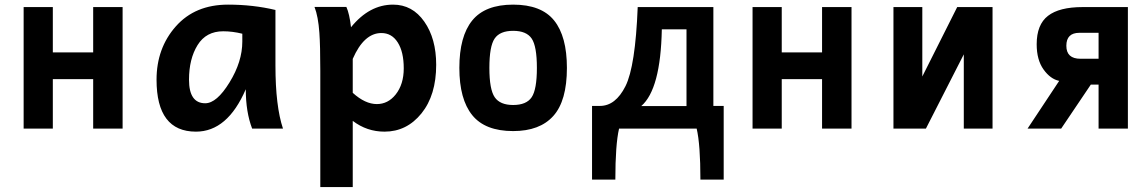

<svg xmlns="http://www.w3.org/2000/svg" viewBox="-20 -542 4815 809"><path d="M496.6 0H372.6V-208.5H202.6V0H79.6V-512.2H202.6V-321.3H372.6V-512.2H496.6Z M844.7 -106.9Q893.1 -106.9 947 -194.6Q1001 -282.2 1001 -366.7V-399.9Q960 -410.2 920.4 -410.2Q848.6 -410.2 812.5 -352.1Q776.4 -293.9 776.4 -206.1Q776.4 -106.9 844.7 -106.9ZM805.7 12.7Q639.6 12.7 639.6 -206.1Q639.6 -338.9 720.7 -430.7Q801.8 -522.5 940.9 -522.5Q1046.4 -522.5 1140.6 -500V-266.1Q1140.6 -94.7 1172.4 0H1042.5Q1015.6 -69.8 1015.6 -166Q938.5 12.7 805.7 12.7Z M1567.9 -103.5Q1614.7 -103.5 1647 -143.6Q1681.2 -186.5 1681.2 -253.9Q1681.2 -323.2 1656 -363Q1630.9 -402.8 1586.9 -402.8Q1513.7 -402.8 1466.3 -293.9V-150.9Q1518.6 -103.5 1567.9 -103.5ZM1466.3 246.1H1329.6V-243.7Q1329.6 -350.1 1325.7 -403.8Q1320.8 -473.1 1305.2 -512.7H1439.5Q1452.6 -483.9 1459 -427.2Q1536.1 -522.5 1636.2 -522.5Q1717.8 -522.5 1767.8 -450.9Q1817.9 -379.4 1817.9 -269Q1817.9 -141.1 1755.9 -64.2Q1693.8 12.7 1600.1 12.7Q1525.9 12.7 1466.3 -32.7Z M2142.1 10.3Q2023.9 10.3 1969.7 -56.9Q1915.5 -124 1915.5 -255.9Q1915.5 -388.7 1969.7 -455.6Q2023.9 -522.5 2142.1 -522.5Q2261.2 -522.5 2314.9 -455.6Q2368.7 -388.7 2368.7 -255.9Q2368.7 -117.2 2311.5 -53.5Q2254.4 10.3 2142.1 10.3ZM2142.1 -99.6Q2198.2 -99.6 2220.2 -132.3Q2242.2 -165 2242.2 -255.9Q2242.2 -347.2 2220.2 -379.6Q2198.2 -412.1 2142.1 -412.1Q2086.4 -412.1 2064.2 -379.6Q2042 -347.2 2042 -255.9Q2042 -165 2064.5 -132.3Q2086.9 -99.6 2142.1 -99.6Z M2872.6 -95.2V-418.5H2768.6Q2763.7 -166 2682.1 -95.2ZM3029.3 214.8H2931.2Q2931.2 67.4 2915.5 0H2588.4Q2572.8 67.4 2572.8 214.8H2474.6V-95.7H2507.8Q2573.7 -95.7 2615.5 -179Q2657.2 -262.2 2667 -512.2H2985.8V-95.7H3029.3Z M3567.9 0H3443.8V-208.5H3273.9V0H3150.9V-512.2H3273.9V-321.3H3443.8V-512.2H3567.9Z M3744.6 0V-512.2H3866.2V-219.7L4013.2 -512.2H4162.1V0H4041V-313L3881.3 0Z M4309.6 0 4442.9 -201.2Q4405.8 -209 4377 -249.3Q4348.1 -289.6 4348.1 -355.5Q4348.1 -438.5 4395.8 -475.3Q4443.4 -512.2 4542 -512.2H4732.4V0H4608.9V-185.5H4576.2L4451.2 0ZM4532.7 -294.4H4608.9V-403.8H4528.3Q4473.1 -403.8 4473.1 -349.1Q4473.1 -294.4 4532.7 -294.4Z"/></svg>

Font: Cadman
Style: Bold
Weight: 700
Designer: Paul James MIller
Foundry: High-Logic / Made with FontCreator
Version: Version 2.114;March 28, 2021;FontCreator 13.0.0.2683 64-bit